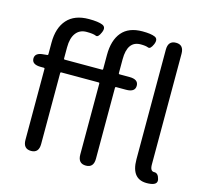

<svg xmlns="http://www.w3.org/2000/svg" viewBox="-114 -940 1156 1076"><g transform="rotate(15 464.0 -401.5)"><path d="M736 -108V-744Q736 -796 782 -796Q827 -796 827 -744V-102Q827 -63 850.5 -64Q874 -65 882 -31Q890 3 836 6Q736 13 736 -108ZM153 0Q107 0 107 -52V-464Q107 -469 102 -469H84Q33 -469 32 -503Q31 -538 82 -541L101 -543Q107 -543 107 -549V-616Q107 -702 150 -750Q193 -798 276 -798Q331 -798 355.5 -787.5Q380 -777 365 -744Q351 -711 336 -718Q321 -725 281.5 -725Q242 -725 220 -696Q198 -667 198 -613V-548Q198 -543 203 -543H420Q425 -543 425 -548V-630Q425 -715 464.5 -762Q504 -809 584 -809Q633 -809 656 -799Q679 -789 665 -756Q651 -724 636.5 -730Q622 -736 593 -736Q516 -736 516 -629V-548Q516 -543 521 -543H579Q631 -543 631 -506Q631 -469 579 -469H521Q516 -469 516 -464V-52Q516 0 471 0Q425 0 425 -52V-464Q425 -469 420 -469H203Q198 -469 198 -464V-52Q198 0 153 0Z"/></g></svg>

Font: Resource Han Rounded CN
Style: Regular
Weight: 400
Designer: Cyano Hao (round all glyphs); Ryoko NISHIZUKA  (kana, bopomofo & ideographs); Paul D. Hunt (Latin, Greek & Cyrillic); Sa
Foundry: Cyano Hao
Version: 0.990